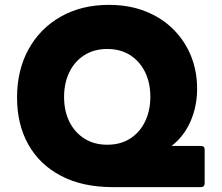

<svg xmlns="http://www.w3.org/2000/svg" viewBox="-20 -768 910 788"><path d="M443 0Q319 0 231 -46Q143 -92 96.5 -174.5Q50 -257 50 -368Q50 -480 97 -565.5Q144 -651 229 -699.5Q314 -748 427 -748Q510 -748 577 -721.5Q644 -695 691.5 -647.5Q739 -600 764 -538Q789 -476 789 -404Q789 -331 761.5 -269Q734 -207 684 -169H804Q820 -169 820 -154V-16Q820 0 804 0ZM420 -174Q475 -174 514.5 -199.5Q554 -225 575.5 -269.5Q597 -314 597 -371Q597 -428 575.5 -472Q554 -516 514.5 -541.5Q475 -567 420 -567Q366 -567 326 -541.5Q286 -516 264.5 -471.5Q243 -427 243 -370Q243 -313 264.5 -269Q286 -225 326 -199.5Q366 -174 420 -174Z"/></svg>

Font: LINE Seed Sans ExtraBold
Style: Regular
Weight: 800
Designer: LINE VX Design & Dalton Maag Ltd & Sandoll Inc
Foundry: Dalton Maag Ltd
Version: Version 1.003